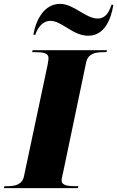

<svg xmlns="http://www.w3.org/2000/svg" viewBox="-53 -974 607 994"><path d="M404 -789C486 -789 521 -870 534 -949H524C511 -908 491 -878 453 -878C390 -878 329 -954 258 -954C178 -954 133 -875 120 -794H130C138 -821 163 -866 208 -866C267 -866 324 -789 404 -789ZM-33 0H350L353 -10H340C298 -10 266 -14 266 -40C266 -52 271 -67 276 -92L393 -651C403 -697 441 -704 485 -704H498L501 -714H116L113 -704H126C169 -704 198 -700 198 -674C198 -670 198 -660 193 -636L71 -61C62 -17 23 -10 -17 -10H-30Z"/></svg>

Font: Noto Serif Display Black
Style: Italic
Weight: 900
Italic angle: -12°
Designer: Monotype Design Team
Foundry: Monotype Imaging Inc.
Version: Version 2.009